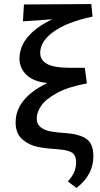

<svg xmlns="http://www.w3.org/2000/svg" viewBox="-20 -731 495 946"><path d="M440 39Q440 131 357 195L314 163Q355 120 355 70Q355 32 333 20Q311 8 271 5Q209 1 167 -7Q125 -15 91 -43.5Q57 -72 57 -128Q57 -246 213 -322Q144 -329 110 -362.5Q76 -396 76 -442Q76 -502 118.5 -551Q161 -600 238 -636L93 -626L98 -709L430 -711L436 -649H435Q312 -623 245 -575.5Q178 -528 178 -470Q178 -435 212 -416Q246 -397 325 -397H398L408 -320Q316 -303 261 -273Q206 -243 183.5 -210.5Q161 -178 161 -148Q161 -119 180.5 -104Q200 -89 229.5 -83.5Q259 -78 307 -75Q372 -70 406 -46.5Q440 -23 440 39Z"/></svg>

Font: Ysabeau Semibold
Style: Regular
Weight: 600
Designer: Christian Thalmann (Catharsis Fonts)
Version: Version 0.003